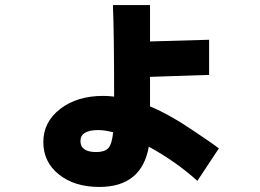

<svg xmlns="http://www.w3.org/2000/svg" viewBox="-20 -658 1040 768"><path d="M392.6 -274.4Q414.1 -274.4 436.5 -271.5Q436.5 -529.3 431.6 -637.7H580.1V-492.2L816.4 -499V-358.4L580.1 -350.6V-232.4Q660.2 -199.2 759.8 -130.9Q784.2 -114.3 806.2 -99.6Q828.1 -85 855.5 -64.5L769.5 65.4Q682.6 -12.7 575.2 -71.3Q546.9 89.8 377 89.8Q278.3 89.8 215.8 40Q153.3 -9.8 153.3 -89.8Q153.3 -169.9 220.7 -222.2Q288.1 -274.4 392.6 -274.4ZM365.2 -49.8Q398.4 -49.8 413.1 -65.4Q427.7 -81.1 432.6 -128.9Q398.4 -137.7 373 -137.7Q301.8 -137.7 301.8 -93.8Q301.8 -49.8 365.2 -49.8Z"/></svg>

Font: GenEi M Gothic v2 Heavy
Style: Regular
Weight: 800
Version: Version 2.0